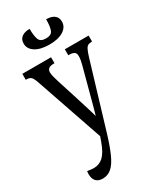

<svg xmlns="http://www.w3.org/2000/svg" viewBox="-245 -823 951 1146"><g transform="rotate(-30 231.0 -250.5)"><path d="M229 -606Q168 -606 132.5 -628.5Q97 -651 97 -688Q97 -717 117 -732Q137 -747 172 -747Q172 -699 181.5 -673.5Q191 -648 229 -648Q267 -648 276.5 -673.5Q286 -699 286 -747Q321 -747 341 -732Q361 -717 361 -688Q361 -651 325.5 -628.5Q290 -606 229 -606ZM105 246Q85 246 71 238.5Q57 231 50 216Q43 201 43 181Q43 176 43.5 170.5Q44 165 45 160Q57 162 67.5 163.5Q78 165 88 165Q127 165 154.5 139.5Q182 114 204 53L234 -30L224 41L58 -442Q47 -475 36.5 -485Q26 -495 3 -495H0V-536H198V-495H195Q167 -495 157 -485.5Q147 -476 147 -462Q147 -449 151 -432.5Q155 -416 162 -394L214 -230Q224 -198 231.5 -174Q239 -150 246 -126.5Q253 -103 262 -71H246Q255 -103 261 -124Q267 -145 272 -163.5Q277 -182 283 -205L336 -403Q340 -418 342.5 -432Q345 -446 345 -460Q345 -480 333 -487.5Q321 -495 296 -495H293V-536H457V-495H455Q440 -495 430 -490.5Q420 -486 412 -470.5Q404 -455 394 -422L261 20Q237 100 214.5 150Q192 200 166 223Q140 246 105 246Z"/></g></svg>

Font: Noto Serif ExtraCondensed
Style: Regular
Weight: 400
Width: 2
Designer: Monotype Design Team
Foundry: Monotype Imaging Inc.
Version: Version 2.013